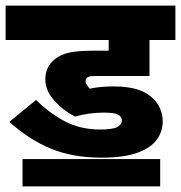

<svg xmlns="http://www.w3.org/2000/svg" viewBox="-20 -642 643 682"><path d="M349 -242Q297 -242 247 -228Q206 -248 173.5 -284Q141 -320 141 -360Q141 -405 175 -432Q195 -448 225 -455Q255 -462 315 -462H366V-500H0V-622H603V-500H511V-372H316Q302 -372 293 -368.5Q284 -365 284 -354Q284 -347 288.5 -340Q293 -333 299 -327Q317 -331 338 -333Q359 -335 385 -335Q473 -335 515.5 -299.5Q558 -264 558 -210Q558 -175 537 -146Q516 -117 468.5 -99.5Q421 -82 341 -82Q239 -82 162 -113.5Q85 -145 13 -209L108 -287Q157 -239 211.5 -210.5Q266 -182 336 -182Q381 -182 397 -191Q413 -200 413 -214Q413 -227 400 -234.5Q387 -242 349 -242ZM60 -77H549V20H60Z"/></svg>

Font: Noto Sans Devanagari SemiCondensed ExtraBold
Style: Regular
Weight: 800
Width: 4
Designer: Jelle Bosma - Monotype Design Team
Foundry: Monotype Imaging Inc.
Version: Version 2.004; ttfautohint (v1.8.4.7-5d5b)